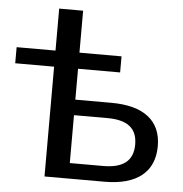

<svg xmlns="http://www.w3.org/2000/svg" viewBox="-52 -769 781 819"><g transform="rotate(5 339.0 -359.5)"><path d="M425.8 0C564.5 0 638.7 -60.5 638.7 -170.9C638.7 -279.8 564.5 -337.9 425.3 -337.9H271V-470.2H451.2V-539.1H271V-718.8H168.5V-539.1H2V-470.2H168.5V0ZM271 -271.5H414.1C498.5 -271.5 542 -240.2 542 -169.4C542 -99.1 498.5 -66.4 414.1 -66.4H271Z"/></g></svg>

Font: Winston
Style: Regular
Weight: 400
Designer: Vernon Adams, Kim Jin-seong, David Berlow, Cristiano Sobral
Foundry: The Winston Project Authors
Version: Version 3.004